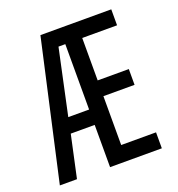

<svg xmlns="http://www.w3.org/2000/svg" viewBox="-130 -821 859 927"><g transform="rotate(-20 300.0 -357.0)"><path d="M365 -632V-414H525V-333H365V-82H544V0H278V-217H155L108 0H20L180 -714H544V-632ZM278 -296V-632H243L171 -296Z"/></g></svg>

Font: Noto Sans Mono UI
Style: Regular
Weight: 400
Monospace: yes
Designer: Monotype Design team
Foundry: Monotype Imaging Inc.
Version: Version 1.000